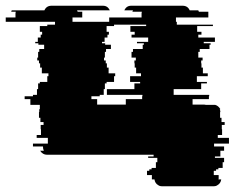

<svg xmlns="http://www.w3.org/2000/svg" viewBox="-92 -540 819 670"><path d="M707 -39H655V-29H690V-14H677V6H658V11H690V26H685V46H670V51H662V56H654V71H671V83Q671 85 670 86H680Q678 100 667 106Q662 110 653 110H474Q465 110 460 106Q449 100 447 86H438V71H421V56H429V51H437V46H452V26H457V11H425V6H444V0H72Q57 0 48 -14H61Q58 -20 58 -27V-29H23V-39H75V-59H36V-69H51V-89H50V-104H60V-114H49V-129H44V-149H45V-159H47V-174H14V-194H-6V-204H23V-209H37V-229H41V-249H47V-254H73V-274H77V-284H54V-304H48V-319H44V-329H38V-339H41V-359H45V-369H62V-384H42V-389H31V-394H40V-409H50V-419H55V-429H47V-449H73V-454H100V-464H-72V-479H-38V-493Q-38 -495 -37.5 -496.5Q-37 -498 -37 -499H-53L-51 -504H63Q70 -520 88 -520H267Q284 -520 291 -504H177L179 -499H195V-479H161V-464H289V-479H402V-493Q402 -495 402.5 -496.5Q403 -498 403 -499H370L372 -504H342Q349 -520 366 -520H545Q563 -520 570 -504H600L602 -499H635V-479H522V-464H525V-454H651V-449H596V-429H611V-419H600V-409H658V-394H619V-389H643V-384H639V-369H605V-359H600V-339H615V-329H610V-319H611V-304H616V-284H633V-274H595V-254H630V-249H610V-229H514V-209H638V-204H637V-194H580V-175H619Q624 -175 626 -174H659Q670 -171 677 -159H675Q677 -153 677 -149H676V-129H681V-114H692V-104H682V-89H683V-69H668V-59H707ZM227 -204V-194H247V-175H347V-194H404V-204H405V-209H281V-229H377V-249H397V-254H362V-274H400V-284H383V-304H378V-319H377V-329H382V-339H367V-359H372V-369H406V-384H410V-389H386V-394H425V-409H367V-419H378V-429H363V-449H418V-454H306V-449H280V-429H288V-419H283V-409H273V-394H264V-389H275V-384H295V-369H278V-359H274V-339H271V-329H277V-319H281V-304H287V-284H310V-274H306V-254H280V-249H274V-229H270V-209H256V-204Z"/></svg>

Font: Rubik Glitch
Style: Regular
Weight: 400
Designer: Hubert and Fischer, NaN
Foundry: Hubert and Fischer, NaN
Version: Version 2.200